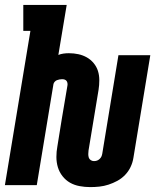

<svg xmlns="http://www.w3.org/2000/svg" viewBox="-29 -755 649 783"><path d="M339 8Q317 8 295.5 4Q274 0 256.5 -10Q239 -20 226 -36.5Q213 -53 207 -73Q201 -93 201 -115Q201 -137 205 -158L223 -270Q229 -304 234.5 -338Q240 -372 246 -406Q247 -411 246 -416.5Q245 -422 242 -425.5Q239 -429 234.5 -430.5Q230 -432 224 -432Q219 -432 213.5 -431Q208 -430 203 -428Q198 -426 194 -421.5Q190 -417 189 -412L121 0H-9L95 -629H66V-735H243L209 -531Q219 -535 230 -536.5Q241 -538 252 -538Q272 -538 290.5 -534Q309 -530 325 -521Q341 -512 353 -497.5Q365 -483 370.5 -465.5Q376 -448 376 -428Q376 -408 373 -389L332 -141Q331 -134 331 -126.5Q331 -119 333 -112.5Q335 -106 341 -102Q347 -98 354 -98Q361 -98 366.5 -100Q372 -102 377 -106.5Q382 -111 384.5 -116.5Q387 -122 388 -128L454 -530H584L515 -111Q512 -92 503.5 -74Q495 -56 481 -41.5Q467 -27 449.5 -17.5Q432 -8 413.5 -2Q395 4 376.5 6Q358 8 339 8Z"/></svg>

Font: Iosevka Curly Slab HvEx
Style: Italic
Weight: 900
Width: 7
Italic angle: -9°
Monospace: yes
Designer: Belleve Invis
Foundry: Belleve Invis
Version: Version 11.1.0; ttfautohint (v1.8.3)